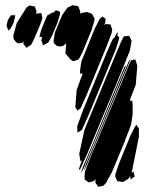

<svg xmlns="http://www.w3.org/2000/svg" viewBox="-20 -589 584 734"><path d="M330 -474 297 -393 285 -369 279 -361 264 -356 259 -355 250 -361 230 -385 233 -423 222 -414 208 -411 197 -414 186 -424 185 -434 190 -465 218 -532 238 -560 251 -566 257 -569 270 -567 279 -565 281 -560 287 -545 286 -536 290 -539 301 -541 312 -543 324 -539 332 -536 337 -526 342 -518 340 -507ZM133 -493 112 -444 103 -425 99 -418 81 -406 76 -413 69 -421 70 -427V-431L66 -426L51 -423L42 -427L32 -440L31 -453L44 -501L82 -561L93 -568L103 -566L113 -564L117 -553L120 -545L117 -535L120 -537L129 -538L138 -539L140 -530L142 -519ZM199 -500 178 -451 168 -432 164 -426 145 -416 142 -424 138 -435 141 -447 130 -449 132 -454 137 -473 154 -515 161 -530 184 -543 183 -538 188 -544 193 -550 202 -547 210 -544 209 -533ZM31 -499 19 -478 12 -472 9 -480 5 -491 6 -496 10 -512 21 -530 29 -531H38L37 -523ZM388 -413 309 -221 288 -175 276 -166 268 -179 273 -245 296 -308H286V-319L291 -354L342 -479L362 -518L371 -526L384 -517L382 -502L378 -492L383 -497L397 -496H402L404 -490L409 -476L407 -463ZM422 -399 319 -150 293 -92 276 -82V-87L275 -106L299 -172L388 -388L404 -425L412 -441L418 -446L424 -459L431 -466L430 -459L428 -453L436 -447L434 -436ZM476 -394 425 -268 341 -67 309 10 305 17 297 35 287 57 281 61 282 56 288 38 294 24 288 28 286 20 283 -1 303 -93 412 -356 441 -425 450 -444 454 -450 463 -451 474 -452 478 -443 483 -433 482 -425ZM463 -323 340 -28 312 41 301 63 302 57 308 40 339 -34 444 -288 471 -352 480 -367 476 -355ZM487 -151 481 -112 451 -34 408 69 385 111 375 121 367 123 355 125 348 114 344 107 346 96 339 103 325 107 319 108 310 102 304 97 303 88 305 66 331 -1 441 -264 475 -346 481 -358 492 -361 497 -362 499 -357 505 -338 499 -265 476 -206H477L486 -202L487 -191ZM436 -276 324 -6 299 56 288 75 290 70 296 52 326 -19 414 -233 444 -305 456 -334 462 -338 457 -326ZM479 97 478 84 470 95 458 102 450 107 434 104H429L426 98L420 85L422 74L435 36L478 -69L495 -103L501 -112L506 -105L511 -98V-90V-66L483 73L484 72L490 66L492 74L495 86Z"/></svg>

Font: Rubik Marker Hatch
Style: Regular
Weight: 400
Designer: Hubert and Fischer, NaN
Foundry: Hubert & Fischer, NaN
Version: Version 2.200